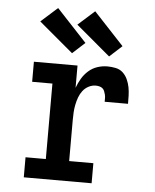

<svg xmlns="http://www.w3.org/2000/svg" viewBox="-55 -830 709 877"><g transform="rotate(5 300.0 -392.0)"><path d="M87 0V-92H180V-438H87V-530H287V-428Q295 -450 307 -470.5Q319 -491 337 -507Q355 -523 377.5 -530.5Q400 -538 424 -538Q443 -538 462 -534Q481 -530 494.5 -517.5Q508 -505 516 -487.5Q524 -470 527.5 -451.5Q531 -433 531.5 -414Q532 -395 532 -376H425Q425 -385 425 -393Q425 -401 423 -409Q421 -417 418 -424.5Q415 -432 409 -437Q403 -442 394.5 -444Q386 -446 378 -446Q361 -446 345 -437.5Q329 -429 318.5 -415Q308 -401 302 -384.5Q296 -368 292.5 -350.5Q289 -333 288 -315.5Q287 -298 287 -281V-92H398V0ZM427 -584 270 -716 346 -784 484 -636ZM257 -584 100 -716 176 -784 314 -636Z"/></g></svg>

Font: Iosevka Curly Slab SmBdEx
Style: Regular
Weight: 600
Width: 7
Monospace: yes
Designer: Belleve Invis
Foundry: Belleve Invis
Version: Version 11.1.0; ttfautohint (v1.8.3)